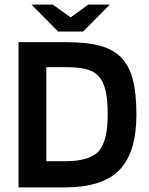

<svg xmlns="http://www.w3.org/2000/svg" viewBox="-20 -809 644 829"><path d="M261 0H60V-627H261Q357 -627 413.5 -611Q470 -595 504 -560Q538 -525 553.5 -465.5Q569 -406 569 -314Q569 -151 496 -75.5Q423 0 261 0ZM412 -473Q393 -498 359 -508.5Q325 -519 261 -519H180V-113H261Q369 -113 407 -157Q445 -201 445 -314Q445 -374 437 -412Q429 -450 412 -473ZM116 -789H208L285 -734L361 -789H454L339 -673H231Z"/></svg>

Font: Blinker SemiBold
Style: Regular
Weight: 600
Designer: Juergen Huber
Foundry: supertype
Version: Version 1.015;PS 1.15;hotconv 1.0.88;makeotf.lib2.5.647800